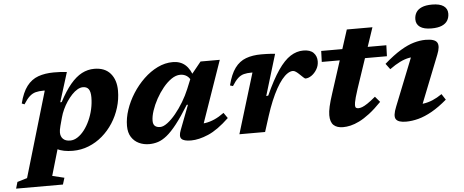

<svg xmlns="http://www.w3.org/2000/svg" viewBox="-120 -883 3037 1258"><g transform="rotate(-5 1398.5 -254.0)"><path d="M263 -156.5Q259 -141.5 257.5 -131.5Q256 -121.5 256 -114Q256 -87.5 272 -71.5Q288 -55.5 319 -55.5Q343.5 -55.5 367.2 -70.8Q391 -86 411.8 -112.8Q432.5 -139.5 448.2 -174.2Q464 -209 472.8 -248Q481.5 -287 481.5 -326Q481.5 -363 469.2 -379.8Q457 -396.5 432 -396.5Q414.5 -396.5 395.8 -385.8Q377 -375 359 -356Q341 -337 325 -313.2Q309 -289.5 296.8 -263Q284.5 -236.5 277.5 -210ZM176 -71.5H250L181 165L259.5 184L246 227.5H-62L-49.5 184.5L15.5 165L181 -396Q179 -396.5 177 -396.5Q175 -396.5 173 -396.5Q142.5 -396.5 120.8 -390.8Q99 -385 80.5 -368.2Q62 -351.5 41 -318L23.5 -325Q41.5 -397 72.2 -437.2Q103 -477.5 147.5 -493.5Q192 -509.5 250 -509.5Q276.5 -509.5 295.2 -508.5Q314 -507.5 336 -505L275.5 -311L285 -311.5Q322 -382 358.8 -425.8Q395.5 -469.5 434.2 -489.8Q473 -510 516 -510Q586 -510 622.5 -467.2Q659 -424.5 659 -354Q659 -297.5 642.5 -243.5Q626 -189.5 596 -143Q566 -96.5 525.2 -61.5Q484.5 -26.5 435 -6.8Q385.5 13 330.5 13Q267 13 225.2 -8.2Q183.5 -29.5 176 -71.5Z M1046 -61 1107.5 -222H1099.5Q1053 -147 1016.5 -100.5Q980 -54 949.5 -29.5Q919 -5 890.8 4Q862.5 13 832.5 13Q796.5 13 765.8 -1.2Q735 -15.5 716.2 -44.8Q697.5 -74 697.5 -118Q697.5 -169.5 715.8 -224Q734 -278.5 766.2 -329.2Q798.5 -380 841 -420.8Q883.5 -461.5 932.2 -485.2Q981 -509 1032 -509Q1082.5 -509 1114.8 -480.2Q1147 -451.5 1164.5 -392.5L1150.5 -363Q1136.5 -396 1117.8 -409Q1099 -422 1074 -422Q1045.5 -422 1016.2 -402Q987 -382 960.5 -349.5Q934 -317 913 -278.8Q892 -240.5 879.8 -203.2Q867.5 -166 867.5 -137Q867.5 -114 879.5 -103.2Q891.5 -92.5 914 -92.5Q935 -92.5 962.2 -113Q989.5 -133.5 1017.2 -167.2Q1045 -201 1069.8 -242.2Q1094.5 -283.5 1111.5 -324.5L1149 -416L1214.5 -497H1341L1181 -37.5L1148.5 -89.5Q1181.5 -88 1211.2 -92.8Q1241 -97.5 1271.2 -110.8Q1301.5 -124 1335 -148.5L1360 -112.5Q1284.5 -40.5 1221.8 -13.8Q1159 13 1108 13Q1060.5 13 1045.2 -3.5Q1030 -20 1046 -61Z M1547 -395.5Q1545.5 -395.5 1543.8 -395.5Q1542 -395.5 1540 -395.5Q1511 -395.5 1490 -390Q1469 -384.5 1450.8 -367.8Q1432.5 -351 1412 -318L1393 -324Q1411 -396.5 1440.8 -436.8Q1470.5 -477 1513.8 -493Q1557 -509 1614.5 -509Q1634.5 -509 1648.8 -508.5Q1663 -508 1676.2 -507.2Q1689.5 -506.5 1705.5 -504.5L1623.5 -234L1637 -236Q1683 -338 1724.2 -398Q1765.5 -458 1806.2 -484Q1847 -510 1891 -510Q1936 -510 1957.8 -488Q1979.5 -466 1979.5 -432Q1979.5 -403 1965 -378.8Q1950.5 -354.5 1929.8 -340.2Q1909 -326 1889.5 -326Q1886 -326 1876 -335.2Q1866 -344.5 1854.5 -355.5Q1843 -367 1831.8 -374.8Q1820.5 -382.5 1811.5 -382.5Q1794.5 -382.5 1776 -370.2Q1757.5 -358 1738.5 -334.5Q1719.5 -311 1700.5 -276.8Q1681.5 -242.5 1663.2 -198.8Q1645 -155 1628 -102L1595.5 0H1426.5Z M2005.5 -425 2008 -497H2436.5L2434 -425ZM2224 -229.5Q2213 -196 2207.2 -175Q2201.5 -154 2199.5 -142.2Q2197.5 -130.5 2197.5 -123.5Q2197.5 -110.5 2203 -106.2Q2208.5 -102 2219 -102Q2229.5 -102 2243.8 -107.2Q2258 -112.5 2279.5 -126.8Q2301 -141 2332.5 -167.5L2363.5 -131Q2320.5 -86.5 2283.5 -58.2Q2246.5 -30 2215 -14.5Q2183.5 1 2157 7Q2130.5 13 2108 13Q2067.5 13 2045.8 -7.2Q2024 -27.5 2024 -73Q2024 -96.5 2031.5 -130Q2039 -163.5 2055 -212L2187.5 -622.5H2356Z M2465.5 -91 2609.5 -452.5 2644 -406Q2609.5 -407.5 2579.2 -402Q2549 -396.5 2517.8 -381.2Q2486.5 -366 2448.5 -338.5L2420.5 -376Q2480.5 -428.5 2529 -457.8Q2577.5 -487 2618.2 -498.5Q2659 -510 2695 -510Q2756.5 -510 2771 -485Q2785.5 -460 2763.5 -406L2619.5 -42.5L2579.5 -93Q2615.5 -90.5 2646.2 -95Q2677 -99.5 2706.8 -112Q2736.5 -124.5 2768.5 -146.5L2793.5 -108Q2741 -63 2693.5 -36.2Q2646 -9.5 2603.5 1.8Q2561 13 2522 13Q2470.5 13 2455.8 -9.2Q2441 -31.5 2465.5 -91ZM2640.5 -649Q2640.5 -674.5 2652.2 -694.2Q2664 -714 2690 -725.2Q2716 -736.5 2758 -736.5Q2808.5 -736.5 2833.8 -718.5Q2859 -700.5 2859 -668.5Q2859 -643 2847.2 -623.2Q2835.5 -603.5 2809.5 -592.2Q2783.5 -581 2741.5 -581Q2691 -581 2665.8 -599Q2640.5 -617 2640.5 -649Z"/></g></svg>

Font: Newsreader 9pt
Style: Bold Italic
Weight: 700
Italic angle: -17°
Designer: Hugues Gentile
Foundry: Production Type
Version: Version 1.003